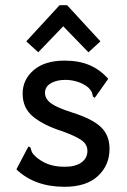

<svg xmlns="http://www.w3.org/2000/svg" viewBox="-20 -707 490 738"><path d="M228 11Q113 11 43 -56L85 -136L90 -144L97 -140Q99 -132 102 -124Q105 -116 117 -105Q137 -87 164 -76.5Q191 -66 229 -66Q270 -66 293 -82.5Q316 -99 316 -127Q316 -152 293.5 -168Q271 -184 218 -203Q149 -225 108 -258Q67 -291 67 -347Q67 -401 109.5 -437.5Q152 -474 228 -474Q284 -474 324.5 -456.5Q365 -439 396 -404L350 -339L344 -331L337 -336Q336 -344 333 -352Q330 -360 319 -371Q300 -386 277 -393Q254 -400 231 -400Q198 -400 175.5 -387Q153 -374 153 -350Q153 -327 176 -310Q199 -293 259 -274Q335 -250 368 -218.5Q401 -187 401 -135Q401 -72 356.5 -30.5Q312 11 228 11ZM127 -506 81 -548 209 -687H238L366 -548L320 -506L223 -606Z"/></svg>

Font: Inconsolata SemiCondensed SemiBold
Style: Regular
Weight: 600
Width: 4
Monospace: yes
Designer: Raph Levien, Cyreal, Brenton Simpson
Foundry: Raph Levien, Cyreal, Google
Version: Version 3.001; ttfautohint (v1.8.2.53-6de2)